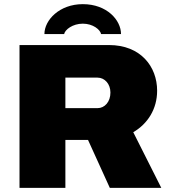

<svg xmlns="http://www.w3.org/2000/svg" viewBox="-20 -905 818 925"><path d="M194 -741H289C293 -762 330 -791 379 -791C428 -791 463 -762 467 -741H563C563 -808 495 -885 379 -885C266 -885 194 -808 194 -741ZM74 0H295V-231H404L509 0H757L622 -268C692 -309 737 -380 737 -468C737 -584 658 -688 505 -688H74ZM295 -384V-531H450C485 -531 512 -500 512 -459C512 -414 484 -384 450 -384Z"/></svg>

Font: Archivo Black
Style: Regular
Weight: 900
Designer: Hector Gatti
Foundry: Omnibus-Type
Version: Version 2.001